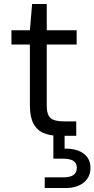

<svg xmlns="http://www.w3.org/2000/svg" viewBox="-20 -677 471 957"><path d="M275 0Q230 0 197 -14Q164 -28 146.5 -61.5Q129 -95 129 -152V-455H37V-526H129L140 -657H213V-526H362V-455H213V-152Q213 -105 232 -88.5Q251 -72 299 -72H360V0ZM203 260V207H295Q330 207 346.5 195Q363 183 363 159Q363 137 346.5 125.5Q330 114 295 114H246V-6H302V64Q340 63 369 73.5Q398 84 414.5 106Q431 128 431 160Q431 191 415.5 213.5Q400 236 372.5 248Q345 260 310 260Z"/></svg>

Font: DM Sans 9pt
Style: Regular
Weight: 400
Designer: Colophon Foundry, Jonny Pinhorn
Foundry: Colophon Foundry
Version: Version 4.004;gftools[0.9.30]